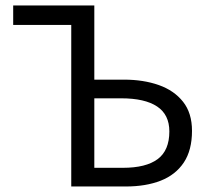

<svg xmlns="http://www.w3.org/2000/svg" viewBox="-20 -676 760 696"><path d="M238.3 0V-585.6H27.8V-656.3H321.9V-387.3H429.7Q499.9 -387.3 555.5 -367.7Q611.1 -348.1 643.5 -307.2Q676 -266.4 676 -201.6Q676 -131.6 646.3 -86.9Q616.6 -42.3 562.7 -21.1Q508.7 0 436.2 0ZM321.9 -67.7H425.7Q509.1 -67.7 551.5 -99.2Q593.9 -130.7 593.9 -199.6Q593.9 -260.5 549.5 -290Q505 -319.6 419.2 -319.6H321.9Z"/></svg>

Font: Source Sans Variable
Style: Regular
Weight: 200
Designer: Paul D. Hunt
Foundry: Adobe Systems Incorporated
Version: Version 3.006;hotconv 1.0.111;makeotfexe 2.5.65597